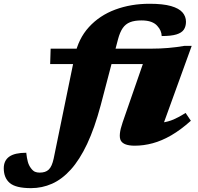

<svg xmlns="http://www.w3.org/2000/svg" viewBox="-206 -759 1050 1020"><path d="M60.5 -418.5 63 -500.5H598.5Q642.5 -500.5 687.5 -504.2Q732.5 -508 774.5 -515.5H812.5L641.5 -43.5L579 -106.5Q623 -103.5 655.2 -107.8Q687.5 -112 716.5 -124.5Q745.5 -137 780 -159L808 -117.5Q754.5 -69.5 704 -40.2Q653.5 -11 605.2 2Q557 15 510 15Q451.5 15 436.2 -11.5Q421 -38 445.5 -109L565.5 -455L596 -418.5ZM329 -200Q296.5 -78.5 256.8 5.8Q217 90 170.2 141.8Q123.5 193.5 70.5 217Q17.5 240.5 -41 240.5Q-122 240.5 -154 213.2Q-186 186 -186 135Q-186 94 -156.8 73.2Q-127.5 52.5 -66.5 52.5Q-63.5 81 -58.2 100.2Q-53 119.5 -42 134Q-31 149 -20.2 153.5Q-9.5 158 4.5 158Q20 158 32 154.2Q44 150.5 53 141.8Q62 133 68.2 118.8Q74.5 104.5 79 84L191 -461.5Q210 -553.5 266.5 -615.2Q323 -677 406.2 -708Q489.5 -739 588.5 -739Q660 -739 702.5 -726.8Q745 -714.5 763.5 -693Q782 -671.5 782 -643.5Q782 -618.5 770.5 -601.5Q759 -584.5 731 -576Q703 -567.5 653 -567.5Q652.5 -582 647 -595.2Q641.5 -608.5 629.5 -621.5Q618 -635 597.2 -642.8Q576.5 -650.5 545.5 -650.5Q509 -650.5 485 -641Q461 -631.5 446 -609.8Q431 -588 421 -550.5Z"/></svg>

Font: Newsreader 9pt ExtraBold
Style: Italic
Weight: 800
Italic angle: -17°
Designer: Hugues Gentile
Foundry: Production Type
Version: Version 1.003